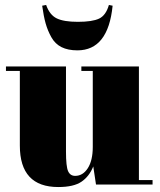

<svg xmlns="http://www.w3.org/2000/svg" viewBox="-20 -744 645 774"><path d="M595 0H367L356 -73Q340 -33 308.5 -11.5Q277 10 215 10Q60 10 60 -157V-458H4V-476H246V-133Q246 -73 254.5 -54Q263 -35 283 -35Q314 -35 334 -66Q354 -97 354 -152V-458H308V-476H540V-18H595ZM150 -721 166 -724Q180 -684 208.5 -670Q237 -656 294 -656Q352 -656 379.5 -669Q407 -682 419 -724L434 -721Q416 -541 292 -541Q254 -541 228 -554Q202 -567 187 -594Q172 -621 164 -649.5Q156 -678 150 -721Z"/></svg>

Font: Abril Fatface
Style: Regular
Weight: 400
Designer: Veronika Burian, Jos Scaglione
Foundry: TypeTogether
Version: Version 1.001